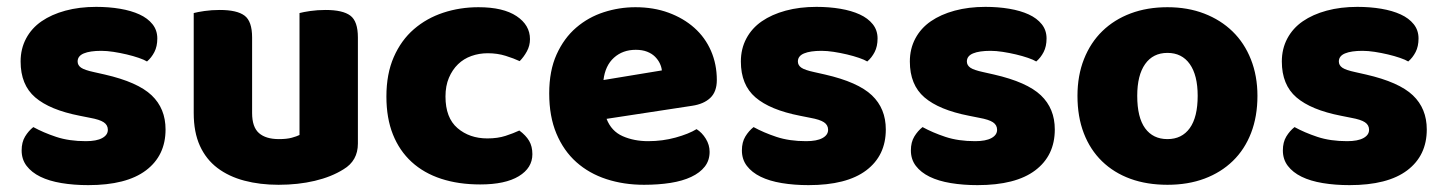

<svg xmlns="http://www.w3.org/2000/svg" viewBox="-20 -522 4204 559"><path d="M462 -145Q462 -69 405 -26Q348 17 237 17Q195 17 159 11Q123 5 97.5 -7.5Q72 -20 57.5 -39Q43 -58 43 -84Q43 -108 53 -124.5Q63 -141 77 -152Q106 -136 143.5 -123.5Q181 -111 230 -111Q261 -111 277.5 -120Q294 -129 294 -144Q294 -158 282 -166Q270 -174 242 -179L212 -185Q125 -202 82.5 -238.5Q40 -275 40 -343Q40 -380 56 -410Q72 -440 101 -460Q130 -480 170.5 -491Q211 -502 260 -502Q297 -502 329.5 -496.5Q362 -491 386 -480Q410 -469 424 -451.5Q438 -434 438 -410Q438 -387 429.5 -370.5Q421 -354 408 -343Q400 -348 384 -353.5Q368 -359 349 -363.5Q330 -368 310.5 -371Q291 -374 275 -374Q242 -374 224 -366.5Q206 -359 206 -343Q206 -332 216 -325Q226 -318 254 -312L285 -305Q381 -283 421.5 -244.5Q462 -206 462 -145Z M544 -484Q555 -487 575.5 -490Q596 -493 620 -493Q670 -493 692 -476.5Q714 -460 714 -413V-193Q714 -152 734 -134.5Q754 -117 792 -117Q815 -117 829.5 -121Q844 -125 852 -129V-484Q863 -487 883.5 -490Q904 -493 928 -493Q978 -493 1000 -476.5Q1022 -460 1022 -413V-104Q1022 -54 980 -29Q945 -7 896.5 4.5Q848 16 791 16Q737 16 691.5 4Q646 -8 613 -33Q580 -58 562 -97.5Q544 -137 544 -193Z M1400 -367Q1375 -367 1352.5 -359Q1330 -351 1313.5 -335Q1297 -319 1287 -295.5Q1277 -272 1277 -241Q1277 -179 1312 -149Q1347 -119 1399 -119Q1429 -119 1452 -126.5Q1475 -134 1492 -142Q1511 -128 1520.5 -112Q1530 -96 1530 -73Q1530 -33 1490.5 -9Q1451 15 1378 15Q1315 15 1264.5 -1.5Q1214 -18 1178.5 -50.5Q1143 -83 1124 -130.5Q1105 -178 1105 -241Q1105 -307 1126.5 -356Q1148 -405 1185 -437Q1222 -469 1270.5 -485Q1319 -501 1373 -501Q1445 -501 1484 -475Q1523 -449 1523 -408Q1523 -389 1514 -372.5Q1505 -356 1493 -344Q1476 -352 1452 -359.5Q1428 -367 1400 -367Z M1746 -176Q1760 -140 1793 -125.5Q1826 -111 1867 -111Q1909 -111 1947 -121.5Q1985 -132 2008 -146Q2024 -136 2035 -118Q2046 -100 2046 -80Q2046 -55 2032 -37Q2018 -19 1992.5 -7Q1967 5 1932 10.5Q1897 16 1855 16Q1796 16 1745.5 -0.5Q1695 -17 1658 -50Q1621 -83 1600 -133Q1579 -183 1579 -250Q1579 -316 1600.5 -363.5Q1622 -411 1657.5 -441.5Q1693 -472 1738 -486.5Q1783 -501 1830 -501Q1883 -501 1926.5 -485Q1970 -469 2001.5 -441Q2033 -413 2050 -374Q2067 -335 2067 -289Q2067 -255 2048 -237Q2029 -219 1995 -214ZM1831 -377Q1793 -377 1767.5 -354Q1742 -331 1737 -289L1907 -317Q1906 -327 1901 -337.5Q1896 -348 1887 -357Q1878 -366 1864 -371.5Q1850 -377 1831 -377Z M2559 -145Q2559 -69 2502 -26Q2445 17 2334 17Q2292 17 2256 11Q2220 5 2194.5 -7.5Q2169 -20 2154.5 -39Q2140 -58 2140 -84Q2140 -108 2150 -124.5Q2160 -141 2174 -152Q2203 -136 2240.5 -123.5Q2278 -111 2327 -111Q2358 -111 2374.5 -120Q2391 -129 2391 -144Q2391 -158 2379 -166Q2367 -174 2339 -179L2309 -185Q2222 -202 2179.5 -238.5Q2137 -275 2137 -343Q2137 -380 2153 -410Q2169 -440 2198 -460Q2227 -480 2267.5 -491Q2308 -502 2357 -502Q2394 -502 2426.5 -496.5Q2459 -491 2483 -480Q2507 -469 2521 -451.5Q2535 -434 2535 -410Q2535 -387 2526.5 -370.5Q2518 -354 2505 -343Q2497 -348 2481 -353.5Q2465 -359 2446 -363.5Q2427 -368 2407.5 -371Q2388 -374 2372 -374Q2339 -374 2321 -366.5Q2303 -359 2303 -343Q2303 -332 2313 -325Q2323 -318 2351 -312L2382 -305Q2478 -283 2518.5 -244.5Q2559 -206 2559 -145Z M3051 -145Q3051 -69 2994 -26Q2937 17 2826 17Q2784 17 2748 11Q2712 5 2686.5 -7.5Q2661 -20 2646.5 -39Q2632 -58 2632 -84Q2632 -108 2642 -124.5Q2652 -141 2666 -152Q2695 -136 2732.5 -123.5Q2770 -111 2819 -111Q2850 -111 2866.5 -120Q2883 -129 2883 -144Q2883 -158 2871 -166Q2859 -174 2831 -179L2801 -185Q2714 -202 2671.5 -238.5Q2629 -275 2629 -343Q2629 -380 2645 -410Q2661 -440 2690 -460Q2719 -480 2759.5 -491Q2800 -502 2849 -502Q2886 -502 2918.5 -496.5Q2951 -491 2975 -480Q2999 -469 3013 -451.5Q3027 -434 3027 -410Q3027 -387 3018.5 -370.5Q3010 -354 2997 -343Q2989 -348 2973 -353.5Q2957 -359 2938 -363.5Q2919 -368 2899.5 -371Q2880 -374 2864 -374Q2831 -374 2813 -366.5Q2795 -359 2795 -343Q2795 -332 2805 -325Q2815 -318 2843 -312L2874 -305Q2970 -283 3010.5 -244.5Q3051 -206 3051 -145Z M3641 -243Q3641 -183 3622.5 -135Q3604 -87 3569.5 -53.5Q3535 -20 3487 -2Q3439 16 3379 16Q3319 16 3271 -1.5Q3223 -19 3188.5 -52.5Q3154 -86 3135.5 -134Q3117 -182 3117 -243Q3117 -302 3136 -350Q3155 -398 3189.5 -431.5Q3224 -465 3272 -483Q3320 -501 3379 -501Q3438 -501 3486 -482.5Q3534 -464 3568.5 -430.5Q3603 -397 3622 -349Q3641 -301 3641 -243ZM3379 -368Q3337 -368 3314 -335.5Q3291 -303 3291 -243Q3291 -180 3314 -148.5Q3337 -117 3379 -117Q3421 -117 3444 -149Q3467 -181 3467 -243Q3467 -303 3444 -335.5Q3421 -368 3379 -368Z M4134 -145Q4134 -69 4077 -26Q4020 17 3909 17Q3867 17 3831 11Q3795 5 3769.5 -7.5Q3744 -20 3729.5 -39Q3715 -58 3715 -84Q3715 -108 3725 -124.5Q3735 -141 3749 -152Q3778 -136 3815.5 -123.5Q3853 -111 3902 -111Q3933 -111 3949.5 -120Q3966 -129 3966 -144Q3966 -158 3954 -166Q3942 -174 3914 -179L3884 -185Q3797 -202 3754.5 -238.5Q3712 -275 3712 -343Q3712 -380 3728 -410Q3744 -440 3773 -460Q3802 -480 3842.5 -491Q3883 -502 3932 -502Q3969 -502 4001.5 -496.5Q4034 -491 4058 -480Q4082 -469 4096 -451.5Q4110 -434 4110 -410Q4110 -387 4101.5 -370.5Q4093 -354 4080 -343Q4072 -348 4056 -353.5Q4040 -359 4021 -363.5Q4002 -368 3982.5 -371Q3963 -374 3947 -374Q3914 -374 3896 -366.5Q3878 -359 3878 -343Q3878 -332 3888 -325Q3898 -318 3926 -312L3957 -305Q4053 -283 4093.5 -244.5Q4134 -206 4134 -145Z"/></svg>

Font: Baloo Thambi 2 ExtraBold
Style: Regular
Weight: 800
Designer: Aadarsh Rajan and Ek Type
Foundry: Ek Type
Version: Version 1.640;hotconv 1.0.111;makeotfexe 2.5.65597; ttfautoh